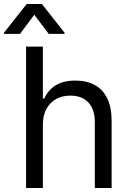

<svg xmlns="http://www.w3.org/2000/svg" viewBox="-63 -940 645 960"><path d="M151.4 0V-318.4C151.4 -348.3 157.4 -374.2 169.4 -396C181.5 -417.8 197.8 -434.2 218.3 -445.3C238.8 -456.4 262.4 -461.9 289.1 -461.9C314.5 -461.9 336.3 -456.9 354.5 -446.8C372.7 -436.7 386.7 -421.7 396.5 -401.9C406.2 -382 411.1 -358.4 411.1 -331.1V0H495.1V-336.9C495.1 -381.2 487.8 -418.3 473.1 -448.2C458.5 -478.2 437.7 -500.5 410.6 -515.1C383.6 -529.8 351.6 -537.1 314.5 -537.1C274.1 -537.1 241.2 -529.3 215.8 -513.7C190.4 -498 171.2 -475.9 158.2 -447.3H151.4V-707H67.4V0ZM108.4 -866.2 180.7 -770.5H259.8V-776.4L146.5 -919.9H70.3L-43 -776.4V-770.5H37.1Z"/></svg>

Font: Pretendard Variable
Style: Regular
Weight: 400
Designer: Base glyphs from Inter by Rasmus Andersson; Hangeul glyphs from Noto Sans CJK(Source Han Sans) by Jang Soo-young and Kan
Foundry: Kil Hyung-jin
Version: Version 1.309;Glyphs 3.2 (3225)